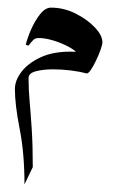

<svg xmlns="http://www.w3.org/2000/svg" viewBox="-20 -195 311 509"><path d="M115.2 -174.8Q148.9 -174.8 180.2 -159.2Q211.4 -143.6 231.4 -122.3Q251.5 -101.1 251.5 -83Q251.5 -76.7 246.6 -63Q241.7 -49.3 234.6 -34.4Q227.5 -19.5 220.5 -9.3Q213.4 1 209 -0.5Q193.4 -4.9 168.9 -8.1Q144.5 -11.2 120.6 -11.2Q94.7 -11.2 75.2 -6.1Q55.7 -1 55.7 12.2Q55.7 42 58.6 74.5Q61.5 106.9 64.2 148.7Q66.9 190.4 66.9 248L44.9 293.9Q44.9 211.4 32.2 147Q19.5 82.5 19.5 41Q19.5 18.1 36.9 -4.6Q54.2 -27.3 86.9 -42.7Q119.6 -58.1 166.5 -58.1Q183.1 -58.1 197.3 -56.2L189.9 -48.8Q180.7 -61 161.4 -71.3Q142.1 -81.5 120.6 -87.9Q99.1 -94.2 82.5 -94.2Q73.7 -94.2 68.6 -89.4Q63.5 -84.5 55.7 -74.2L48.3 -76.2Q52.2 -93.3 62.3 -116.5Q72.3 -139.6 86.2 -157.2Q100.1 -174.8 115.2 -174.8Z"/></svg>

Font: Lateef
Style: Regular
Weight: 400
Designer: SIL International
Foundry: SIL International
Version: Version 4.200